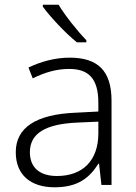

<svg xmlns="http://www.w3.org/2000/svg" viewBox="-20 -786 576 816"><path d="M229 -766H162V-758C191 -717 257 -646 307 -606H347V-615C309 -654 255 -722 229 -766ZM276 -541C212 -541 151 -523 101 -499L119 -453C170 -478 219 -493 274 -493C355 -493 398 -454 398 -349V-312L301 -307C135 -300 47 -245 47 -139C47 -43 110 10 212 10C311 10 360 -30 398 -90H401L411 0H454V-358C454 -485 396 -541 276 -541ZM308 -265 398 -269V-217C397 -105 333 -38 222 -38C150 -38 107 -73 107 -139C107 -219 173 -259 308 -265Z"/></svg>

Font: Noto Sans Gujarati Light
Style: Regular
Weight: 300
Designer: Jelle Bosma - Monotype Design Team, Universal Thirst
Foundry: Monotype Imaging Inc.
Version: Version 2.106